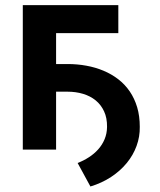

<svg xmlns="http://www.w3.org/2000/svg" viewBox="-20 -565 606 725"><path d="M66.1 -545.5H426.8V-440H191.8V-323.2H235.1Q271.7 -323.2 306.1 -316.9Q340.6 -310.7 370.9 -297.9Q401.3 -285.2 426.5 -265.8Q451.7 -246.4 469.8 -220Q487.9 -193.5 497.9 -160.2Q507.8 -126.8 507.8 -85.9Q508.5 -49 495.7 -14Q483 21 458.6 50.6Q434.3 80.3 399.5 103.2Q364.7 126.1 321.4 139.2L273.1 50.4Q295.5 41.9 315.5 28.9Q335.6 16 350.9 -1.1Q366.1 -18.1 375 -39.4Q383.9 -60.7 384.2 -85.9Q384.6 -119.7 373 -144.5Q361.5 -169.4 341.3 -185.9Q321 -202.4 293.7 -210.6Q266.3 -218.8 235.1 -218.8H191.8V0H66.1Z"/></svg>

Font: Inter P Semi Bold
Style: Regular
Weight: 600
Designer: Rasmus Andersson
Foundry: rsms
Version: Version 3.018;git-588b23468